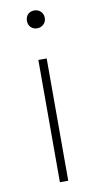

<svg xmlns="http://www.w3.org/2000/svg" viewBox="-85 -776 416 815"><g transform="rotate(-10 122.5 -368.5)"><path d="M105 0H141V-527H105ZM124 -660C144 -660 163 -675 163 -698C163 -723 144 -737 124 -737C103 -737 86 -723 86 -698C86 -675 103 -660 124 -660Z"/></g></svg>

Font: Noto Sans CJK KR Thin
Style: Regular
Weight: 250
Designer: Ryoko NISHIZUKA (kana & ideographs); Paul D. Hunt (Latin, Greek & Cyrillic); Wenlong ZHANG (bopomofo); Sandoll Communica
Foundry: Adobe Systems Incorporated
Version: Version 1.002;PS 1.002;hotconv 1.0.82;makeotf.lib2.5.63406